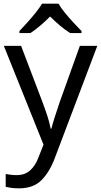

<svg xmlns="http://www.w3.org/2000/svg" viewBox="-20 -786 550 1046"><path d="M1 -536H95L211 -231Q226 -191 238 -154.5Q250 -118 256 -85H260Q266 -110 279 -150.5Q292 -191 306 -232L415 -536H510L279 74Q251 150 206.5 195Q162 240 84 240Q60 240 42 237.5Q24 235 11 232V162Q22 164 37.5 166Q53 168 70 168Q116 168 144.5 142Q173 116 189 73L217 2ZM299 -766Q311 -744 333.5 -716.5Q356 -689 380.5 -662.5Q405 -636 424 -617V-606H362Q336 -622 308 -645.5Q280 -669 253 -696Q226 -669 199 -646Q172 -623 146 -606H86V-617Q105 -637 128.5 -663Q152 -689 174 -716.5Q196 -744 209 -766Z"/></svg>

Font: Noto Sans Meroitic
Style: Regular
Weight: 400
Designer: Monotype Design Team
Foundry: Monotype Imaging Inc.
Version: Version 2.002; ttfautohint (v1.8.4.7-5d5b)